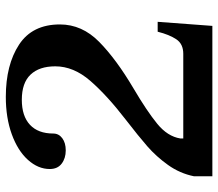

<svg xmlns="http://www.w3.org/2000/svg" viewBox="-65 -685 750 660"><g transform="rotate(-90 310.0 -355.0)"><path d="M34 -63Q44 -112 73 -152.5Q102 -193 137 -223.5Q172 -254 229 -298Q312 -362 362 -419.5Q412 -477 412 -540Q412 -595 383.5 -625Q355 -655 297 -655Q241 -655 211 -627Q181 -599 181 -547Q181 -528 165 -516Q149 -504 123 -504Q96 -504 77.5 -518Q59 -532 59 -559Q59 -599 90.5 -634Q122 -669 178.5 -689.5Q235 -710 307 -710Q417 -710 486.5 -664.5Q556 -619 556 -524Q556 -448 496 -389Q436 -330 336 -271Q258 -225 214.5 -189.5Q171 -154 164 -110V-100H455Q489 -100 505 -124Q521 -148 531 -188H565L551 0H34Z"/></g></svg>

Font: Taviraj SemiBold
Style: Regular
Weight: 600
Designer: Katatrad Team
Foundry: CadsonDemak
Version: Version 1.001